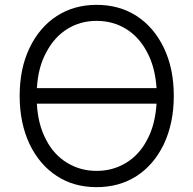

<svg xmlns="http://www.w3.org/2000/svg" viewBox="-20 -759 797 791"><path d="M655 -165Q614 -80 543 -34Q472 12 378 12Q284 12 214 -34Q143 -80 102 -165Q61 -252 61 -364Q61 -477 102 -562Q143 -647 214 -693Q285 -739 378 -739Q472 -739 543 -693Q614 -647 655 -562Q696 -477 696 -364Q696 -252 655 -165ZM170 -183Q202 -121 257 -88Q311 -55 378 -55Q445 -55 499 -88Q554 -121 586 -183Q619 -243 625 -332H132Q136 -247 170 -183ZM586 -544Q553 -607 499 -640Q445 -673 378 -673Q311 -673 258 -640Q204 -607 171 -544Q137 -483 132 -396H625Q619 -483 586 -544Z"/></svg>

Font: Sinter Normal
Style: Regular
Weight: 350
Foundry: Adobe & rsms
Version: Version 1.000